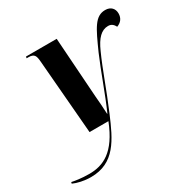

<svg xmlns="http://www.w3.org/2000/svg" viewBox="-272 -690 1033 1057"><g transform="rotate(-30 244.0 -161.0)"><path d="M9 218C160 218 214 101 271 -34C322 -153 359 -265 401 -357C430 -423 462 -456 505 -456C528 -456 539 -442 547 -427C574 -437 590 -457 590 -487C590 -517 571 -540 535 -540C470 -540 443 -480 387 -355C347 -263 304 -136 261 -40H259C258 -75 254 -122 251 -157L225 -536H30L28 -526H40C78 -526 83 -508 86 -472L125 -1H245C181 162 98 198 9 198C-41 198 -81 191 -100 187L-102 196C-76 208 -35 218 9 218Z"/></g></svg>

Font: Noto Serif Display Condensed ExtraBold
Style: Italic
Weight: 800
Width: 3
Italic angle: -12°
Designer: Monotype Design Team
Foundry: Monotype Imaging Inc.
Version: Version 2.009